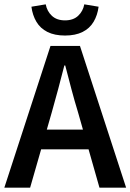

<svg xmlns="http://www.w3.org/2000/svg" viewBox="-22 -866 602 886"><path d="M-2 0 211 -654H347L560 0H437L338 -348Q322 -400 307.5 -455Q293 -510 279 -564H275Q261 -510 246.5 -455Q232 -400 217 -348L117 0ZM124 -177V-268H432V-177ZM278 -702Q230 -702 197 -718.5Q164 -735 146 -765.5Q128 -796 123 -835L189 -846Q195 -814 217.5 -793Q240 -772 278 -772Q316 -772 338.5 -793Q361 -814 367 -846L433 -835Q428 -796 410 -765.5Q392 -735 359 -718.5Q326 -702 278 -702Z"/></svg>

Font: Mada SemiBold
Style: Regular
Weight: 600
Designer: Khaled Hosny
Version: Version 1.5